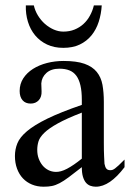

<svg xmlns="http://www.w3.org/2000/svg" viewBox="-20 -687 484 715"><path d="M443.8 -64.5Q388.7 8.3 336.9 8.3Q326.2 8.3 316.7 4.9Q307.1 1.5 300 -6.8Q293 -15.1 288.8 -29.1Q284.7 -43 284.7 -64.5Q255.4 -41.5 236.1 -27.1Q216.8 -12.7 201.9 -4.9Q187 2.9 173.6 5.6Q160.2 8.3 142.6 8.3Q118.7 8.3 99.1 0.2Q79.6 -7.8 65.4 -22.7Q51.3 -37.6 43.5 -58.8Q35.6 -80.1 35.6 -106Q35.6 -130.9 44.7 -153.3Q53.7 -175.8 80.6 -198.5Q107.4 -221.2 156.2 -245.1Q205.1 -269 284.7 -296.4V-314.9Q284.7 -347.2 279.5 -369.1Q274.4 -391.1 264.2 -405Q253.9 -418.9 238.3 -425Q222.7 -431.2 201.2 -431.2Q170.4 -431.2 152.8 -415.3Q135.3 -399.4 133.8 -376.5L134.8 -347.2Q135.7 -326.2 124.3 -313.7Q112.8 -301.3 94.2 -301.3Q74.7 -301.3 64 -313.7Q53.2 -326.2 53.2 -348.1Q53.2 -374.5 66.7 -395.3Q80.1 -416 102.8 -430.4Q125.5 -444.8 155 -452.4Q184.6 -460 216.8 -460Q265.1 -460 294.7 -449.5Q324.2 -439 340.3 -419.2Q356.4 -399.4 361.6 -371.1Q366.7 -342.8 366.7 -307.6V-155.3Q366.7 -124 367.7 -104Q368.7 -84 369.1 -77.1Q371.6 -64 376.5 -58.6Q381.3 -53.2 390.6 -53.2Q395 -53.2 398.9 -54.4Q402.8 -55.7 408.2 -59.6Q413.6 -63.5 421.9 -71.3Q430.2 -79.1 443.8 -92.8ZM284.7 -267.6Q228 -245.6 195.1 -227.3Q162.1 -209 145 -192.4Q127.9 -175.8 123.3 -160.4Q118.7 -145 118.7 -128.9Q118.7 -111.3 124 -96.7Q129.4 -82 138.4 -71Q147.5 -60.1 159.9 -53.7Q172.4 -47.4 186.5 -46.9Q205.6 -45.9 229.7 -58.6Q253.9 -71.3 284.7 -96.2ZM358.9 -667Q356.9 -634.8 347.7 -606Q338.4 -577.1 320.8 -555.4Q303.2 -533.7 277.1 -521.2Q251 -508.8 215.8 -508.8Q181.6 -508.8 155.3 -521.2Q128.9 -533.7 110.8 -555.4Q92.8 -577.1 84 -606Q75.2 -634.8 76.2 -667H106Q110.4 -647 121.3 -629.2Q132.3 -611.3 147.2 -598.1Q162.1 -585 179.9 -577.1Q197.8 -569.3 215.8 -569.3Q238.8 -569.3 257.6 -576.9Q276.4 -584.5 290.8 -597.7Q305.2 -610.8 314.9 -628.7Q324.7 -646.5 329.6 -667Z"/></svg>

Font: Doulos SIL
Style: Regular
Weight: 400
Designer: Walt Agee, Victor Gaultney, Peter Martin, Debbi Hosken
Foundry: SIL International
Version: Version 4.110; 2011; Maintenance release